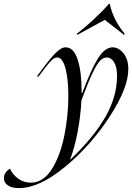

<svg xmlns="http://www.w3.org/2000/svg" viewBox="-195 -763 679 986"><path d="M-144 103Q-129 135 -100.5 155Q-72 175 -37 175Q27 175 70.5 106.5Q114 38 135 -65Q156 -168 156 -271Q156 -357 141 -412.5Q126 -468 98 -468Q84 -468 66 -449.5Q48 -431 3 -370H-6Q57 -457 88 -488.5Q119 -520 142 -520Q183 -520 203.5 -458Q224 -396 224 -297V-285H227Q273 -407 308.5 -463.5Q344 -520 383 -520Q414 -520 439 -489.5Q464 -459 464 -408Q464 -312 368.5 -164.5Q273 -17 140 93Q7 203 -98 203Q-134 203 -154.5 189Q-175 175 -175 152Q-175 123 -144 103ZM167 56Q288 -60 347 -164Q406 -268 406 -373Q406 -420 390.5 -444Q375 -468 354 -468Q336 -468 320 -452.5Q304 -437 281 -389.5Q258 -342 223 -247Q219 -168 204 -87.5Q189 -7 165 56ZM364 -743H369Q376 -705 396.5 -664Q417 -623 446 -589L442 -584L343 -661L202 -584L199 -589Q244 -624 289 -666Q334 -708 364 -743Z"/></svg>

Font: Nyght Serif Light Italic
Style: Regular
Weight: 300
Italic angle: -16°
Designer: Maksym Kobuzan
Version: Version 0.410